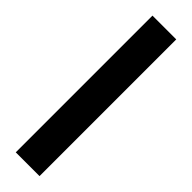

<svg xmlns="http://www.w3.org/2000/svg" viewBox="-250 -710 708 708"><g transform="rotate(45 104.0 -356.5)"><path d="M42 0V-713H166V0Z"/></g></svg>

Font: Stick No Bills
Style: Bold
Weight: 700
Version: Version 2.000